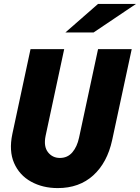

<svg xmlns="http://www.w3.org/2000/svg" viewBox="-20 -951 715 981"><path d="M275 10Q198 10 138.5 -23Q79 -56 52 -118Q25 -180 43 -266L136 -700H308L213 -257Q202 -203 225 -173.5Q248 -144 286 -144Q325 -144 349.5 -172.5Q374 -201 384 -248L481 -700H653L553 -235Q528 -120 456.5 -55Q385 10 275 10ZM314 -785 481 -931H675L458 -785Z"/></svg>

Font: Red Hat Mono
Style: Bold Italic
Weight: 700
Italic angle: -12°
Monospace: yes
Designer: Pentagram, MCKL
Foundry: Pentagram, MCKL
Version: Version 1.023; ttfautohint (v1.8.3)